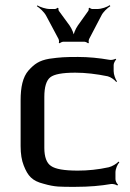

<svg xmlns="http://www.w3.org/2000/svg" viewBox="-20 -715 504 745"><path d="M428 -20V-46C428 -60 436 -78 443 -85L440 -88C433 -80 415 -69 402 -66C361 -57 321 -53 282 -53C229 -53 195 -59 178 -71C161 -82 152 -106 152 -141V-339C152 -378 160 -403 175 -415C190 -427 222 -433 272 -433C312 -433 354 -428 398 -419C410 -416 425 -405 431 -397L434 -399C428 -407 421 -426 421 -439V-463C421 -470 427 -481 431 -484L428 -487C424 -484 411 -481 404 -483C364 -490 323 -494 283 -494C232 -494 214 -493 171 -487C131 -480 113 -466 91 -442C68 -416 60 -376 60 -326V-148C60 -118 64 -93 72 -73C88 -32 105 -13 149 -2C194 11 214 10 273 10C325 10 371 6 411 -1C418 -2 431 1 435 5L438 1C433 -2 428 -13 428 -20ZM225 -553H308C312 -553 320 -549 322 -547L325 -549C323 -551 324 -560 326 -564L373 -654C380 -669 398 -685 408 -691L406 -695C396 -688 374 -680 357 -680H338C335 -680 329 -683 328 -685L324 -683C325 -681 324 -674 322 -672L282 -616C273 -603 264 -582 264 -570H268C268 -582 259 -603 250 -616L209 -672C207 -674 206 -681 207 -683L203 -685C202 -683 196 -680 193 -680H174C157 -680 135 -688 125 -694L123 -691C133 -685 151 -669 159 -654L207 -564C209 -560 210 -551 208 -549L212 -547C213 -549 221 -553 225 -553Z"/></svg>

Font: Gamestation Storm
Style: Regular
Weight: 400
Designer: Jonas Hecksher
Foundry: Jonas Hecksher, Playtypeª, e-types AS
Version: Version 1.003